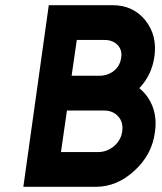

<svg xmlns="http://www.w3.org/2000/svg" viewBox="-20 -720 625 740"><path d="M168 -700 70 0H349Q431 0 498 -62Q566 -124 577 -210Q585 -262 569 -307Q552 -352 517 -380Q565 -431 575 -501Q587 -583 540 -642Q493 -700 414 -700ZM276 -566H383Q414 -566 433 -547Q452 -527 447 -497Q442 -465 419 -447Q395 -428 363 -428H256ZM238 -294H381Q415 -294 436 -271Q456 -248 451 -214Q447 -181 420 -157Q392 -134 359 -134H215Z"/></svg>

Font: Unageo
Style: Bold-Italic
Weight: 700
Designer: Richard Sepsi
Foundry: Richard Sepsi
Version: Version 2.000